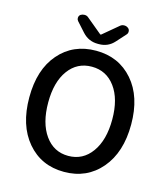

<svg xmlns="http://www.w3.org/2000/svg" viewBox="-135 -1049 1025 1168"><g transform="rotate(15 377.0 -465.0)"><path d="M56.6 -371.1Q56.6 -546.9 145 -648.4Q233.4 -750 377 -750Q520.5 -750 609.4 -647.9Q698.2 -545.9 698.2 -371.1Q698.2 -195.3 609.4 -91.3Q520.5 12.7 377 12.7Q233.4 12.7 145 -91.3Q56.6 -195.3 56.6 -371.1ZM579.1 -371.1Q579.1 -500 523.9 -574.7Q468.8 -649.4 377 -649.4Q285.2 -649.4 230.5 -574.7Q175.8 -500 175.8 -371.1Q175.8 -241.2 230.5 -164.6Q285.2 -87.9 377 -87.9Q468.8 -87.9 523.9 -164.6Q579.1 -241.2 579.1 -371.1ZM374 -793Q316.4 -793 277.3 -835.9L223.6 -895.5Q216.8 -903.3 216.8 -913.1Q216.8 -927.7 227.5 -935.5Q238.3 -942.4 251 -942.4Q252 -942.4 252.9 -942.4Q266.6 -942.4 276.4 -933.6L373 -853.5Q375 -851.6 377 -851.6Q378.9 -851.6 380.9 -853.5L476.6 -933.6Q486.3 -942.4 500.5 -942.9Q514.6 -943.4 525.4 -935.5Q537.1 -927.7 537.1 -913.1Q537.1 -902.3 530.3 -894.5L477.5 -835.9Q439.5 -793 381.8 -793Z"/></g></svg>

Font: Gen Jyuu Gothic Medium
Style: Regular
Weight: 500
Designer: [Source Han Sans]
Ryoko NISHIZUKA  (kana & ideographs); Paul D. Hunt (Latin, Greek & Cyrillic); Wenlong ZHANG  (bopomofo
Version: Version 1.002.20150607